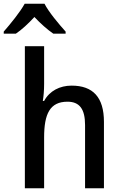

<svg xmlns="http://www.w3.org/2000/svg" viewBox="-58 -1007 649 1027"><path d="M180 -987H74C50 -943 -2 -879 -38 -838V-827H27C58 -848 93 -880 126 -916C160 -880 195 -849 227 -827H293V-838C257 -878 203 -942 180 -987ZM178 -558V-760H75V0H178V-272C178 -398 209 -463 303 -463C368 -463 397 -423 397 -338V0H498V-355C498 -487 439 -549 325 -549C262 -549 207 -521 178 -467H171C175 -490 178 -524 178 -558Z"/></svg>

Font: Noto Sans SemiCondensed Medium
Style: Regular
Weight: 500
Width: 4
Designer: Monotype Design Team
Foundry: Monotype Imaging Inc.
Version: Version 2.013